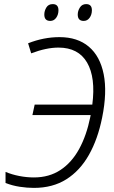

<svg xmlns="http://www.w3.org/2000/svg" viewBox="-20 -906 556 936"><path d="M145 10Q112 10 76 4.5Q40 -1 7 -14V-68Q38 -55 74 -48Q110 -41 145 -41Q220 -41 275 -77.5Q330 -114 366 -180Q402 -246 420 -335Q421 -340 422 -345H138L149 -396H430Q447 -528 404.5 -601Q362 -674 265 -674Q206 -674 132 -646L117 -695Q193 -725 270 -725Q358 -725 413 -678.5Q468 -632 485.5 -544Q503 -456 478 -333Q457 -228 413.5 -151Q370 -74 303.5 -32Q237 10 145 10ZM388 -804Q359 -804 359 -835Q359 -853 369.5 -869.5Q380 -886 400 -886Q428 -886 428 -856Q428 -835 417 -819.5Q406 -804 388 -804ZM225 -804Q196 -804 196 -835Q196 -853 206 -869.5Q216 -886 237 -886Q265 -886 265 -856Q265 -835 254 -819.5Q243 -804 225 -804Z"/></svg>

Font: Noto Sans SemiCondensed Light
Style: Italic
Weight: 300
Width: 4
Italic angle: -12°
Designer: Monotype Design Team
Foundry: Monotype Imaging Inc.
Version: Version 2.013; ttfautohint (v1.8.4.7-5d5b)